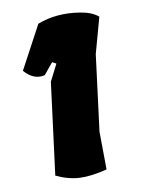

<svg xmlns="http://www.w3.org/2000/svg" viewBox="-118 -842 688 920"><g transform="rotate(-15 226.0 -381.5)"><path d="M389 -546 310 -182 296 1Q217 14 162 6.5Q107 -1 51 -34L147 -474L195 -551L177 -563L127 -512Q72 -503 31 -559L161 -758Q258 -786 368 -758Q424 -744 452 -715Z"/></g></svg>

Font: Tillana ExtraBold
Style: Regular
Weight: 800
Designer: Lipi Raval (Devanagari, Latin), Jonny Pinhorn (Latin)
Foundry: Indian Type Foundry
Version: Version 2.003;PS 1.0;hotconv 1.0.79;makeotf.lib2.5.61930; tt